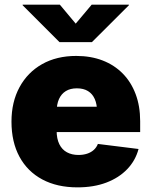

<svg xmlns="http://www.w3.org/2000/svg" viewBox="-20 -786 643 816"><path d="M309.1 10.3Q222.7 10.3 159.7 -23.4Q96.7 -57.1 62.7 -119.9Q28.8 -182.6 28.8 -269Q28.8 -352.5 63 -415.5Q97.2 -478.5 158.9 -513.4Q220.7 -548.3 304.2 -548.3Q365.7 -548.3 415.8 -529.1Q465.8 -509.8 501.5 -473.6Q537.1 -437.5 556.4 -386.2Q575.7 -335 575.7 -271V-224.6H88.9V-332.5H484.4L392.6 -310.5Q392.6 -342.8 382.8 -365Q373 -387.2 354 -398.9Q335 -410.6 306.6 -410.6Q278.8 -410.6 259.8 -398.9Q240.7 -387.2 230.7 -365Q220.7 -342.8 220.7 -310.5V-231Q220.7 -196.3 232.2 -173.1Q243.7 -149.9 264.6 -138.7Q285.6 -127.4 313.5 -127.4Q333.5 -127.4 350.1 -132.8Q366.7 -138.2 378.4 -148.7Q390.1 -159.2 396 -174.3L568.8 -152.8Q555.7 -103.5 520.5 -66.9Q485.4 -30.3 431.9 -10Q378.4 10.3 309.1 10.3ZM234.4 -766.1 301.8 -685.5 369.6 -766.1H527.8V-763.7L370.6 -606.9H232.9L76.2 -763.7V-766.1Z"/></svg>

Font: Inter 17pt Black
Style: Regular
Weight: 900
Version: Version 4.001;git-66647c0bb